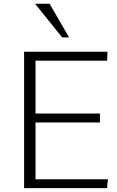

<svg xmlns="http://www.w3.org/2000/svg" viewBox="-20 -980 607 1000"><path d="M162.6 -960.4 303.7 -785.2H339.8L238.3 -960.4ZM539.6 -710.4H105.5V0H537.6L542 -46.4H165V-342.3H500.5V-388.7H165V-664.1H538.1Z"/></svg>

Font: My Font
Style: ExtraLight
Weight: 500
Designer: Vernon Adams
Foundry: newtypography
Version: Version 0.001